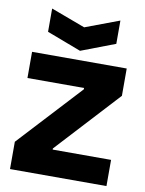

<svg xmlns="http://www.w3.org/2000/svg" viewBox="-83 -787 639 845"><g transform="rotate(10 236.5 -364.0)"><path d="M21 0V-122L280 -402V-408H27V-525H450V-403L191 -122V-117H452V0ZM81 -728 234 -671 386 -728V-624L234 -566L81 -624Z"/></g></svg>

Font: Bricolage Grotesque 96pt Bricolage Grotesque 48pt Regular
Style: Bold
Weight: 700
Designer: Mathieu Triay
Foundry: Atelier Triay
Version: Version 1.001; ttfautohint (v1.8.4.7-5d5b);gftools[0.9.33.de